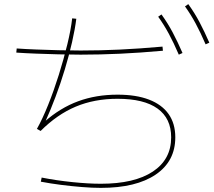

<svg xmlns="http://www.w3.org/2000/svg" viewBox="-20 -875 1040 931"><path d="M847 -610Q822 -668 798.5 -711.5Q775 -755 747 -794L763 -805Q794 -762 818 -716.5Q842 -671 865 -618ZM977 -660Q952 -718 928.5 -761.5Q905 -805 877 -844L893 -855Q924 -812 948 -766.5Q972 -721 995 -668ZM371 -610Q320 -610 263.5 -611.5Q207 -613 154 -615Q101 -617 59 -620L61 -640Q102 -637 154.5 -635Q207 -633 263 -631.5Q319 -630 371 -630Q464 -630 560 -634.5Q656 -639 768 -649L770 -629Q659 -619 562 -614.5Q465 -610 371 -610ZM469 36Q428 36 378 32Q328 28 276.5 21.5Q225 15 178 6L182 -14Q253 0 330.5 8Q408 16 469 16Q632 16 721 -43Q810 -102 810 -209Q810 -301 744 -348.5Q678 -396 550 -396Q438 -396 347.5 -358Q257 -320 177 -240L159 -250Q186 -298 213.5 -366.5Q241 -435 265 -511.5Q289 -588 306.5 -660Q324 -732 330 -786L350 -784Q344 -735 329.5 -671Q315 -607 294.5 -539Q274 -471 249.5 -406Q225 -341 201 -288L195 -284Q272 -352 359 -384Q446 -416 550 -416Q640 -416 702.5 -392Q765 -368 797.5 -322Q830 -276 830 -209Q830 -93 735 -28.5Q640 36 469 36Z"/></svg>

Font: M PLUS 2 Thin
Style: Regular
Weight: 100
Designer: Coji Morishita
Foundry: UNDERFOREST DESIGN
Version: Version 1.001